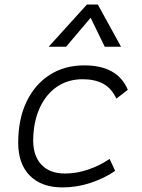

<svg xmlns="http://www.w3.org/2000/svg" viewBox="-20 -815 626 845"><path d="M266.1 -51.3Q316.9 -51.3 368.4 -68.8Q419.9 -86.4 462.4 -115.7L486.8 -63Q439.5 -30.3 378.9 -10.3Q318.4 9.8 254.9 9.8Q162.6 9.8 111.3 -42Q60.1 -93.8 60.1 -186.5Q60.1 -289.6 96.2 -366Q132.3 -442.4 197.8 -484.9Q263.2 -527.3 351.1 -527.3Q497.6 -527.3 542.5 -419.9L492.2 -380.9Q470.7 -426.8 434.1 -446.5Q397.5 -466.3 343.8 -466.3Q278.3 -466.3 229.5 -432.4Q180.7 -398.4 153.6 -337.4Q126.5 -276.4 126 -194.3Q127 -126.5 163.6 -88.9Q200.2 -51.3 266.1 -51.3ZM410.6 -794.9 512.7 -609.4H440.9L378.9 -736.8L271 -609.4H194.3L362.3 -794.9Z"/></svg>

Font: Cascadia Code PL Light
Style: Italic
Weight: 300
Italic angle: -10°
Monospace: yes
Designer: Aaron Bell
Foundry: Saja Typeworks
Version: Version 2404.023; ttfautohint (v1.8.4)